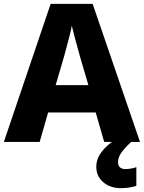

<svg xmlns="http://www.w3.org/2000/svg" viewBox="-20 -737 747 997"><path d="M521 0 477 -153H230L186 0H0L243 -717H461L707 0ZM397 -438Q392 -456 383.5 -486.5Q375 -517 366.5 -549Q358 -581 353 -603Q349 -581 340.5 -548.5Q332 -516 324 -485.5Q316 -455 311 -438L269 -295H439ZM593 105Q593 124 603.5 132.5Q614 141 631 141Q646 141 662 138Q678 135 688 131V228Q672 233 652.5 236.5Q633 240 608 240Q552 240 516 209Q480 178 480 128Q480 101 492.5 76Q505 51 530 26.5Q555 2 592 -21L661 0Q627 32 610 56Q593 80 593 105Z"/></svg>

Font: Noto Sans Hebrew ExtraBold
Style: Regular
Weight: 800
Designer: Monotype Design Team
Foundry: Monotype Imaging Inc.
Version: Version 2.003